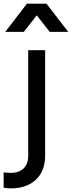

<svg xmlns="http://www.w3.org/2000/svg" viewBox="-83 -815 395 1055"><path d="M-20 220C85 220 165 158 165 42V-539H72V42C72 105 31 135 -23 135C-36 135 -50 134 -63 132V216C-53 219 -32 220 -20 220ZM-54 -640H48L119 -731L190 -640H292L172 -795H65Z"/></svg>

Font: Mluvka Medium
Style: Regular
Weight: 500
Designer: Modified by Jiří Krblich, Original typeface by Gumpita Rahayu
Foundry: Gumpita Rahayu & Jiří Krblich
Version: Version 2.000;Glyphs 3.1.1 (3134)